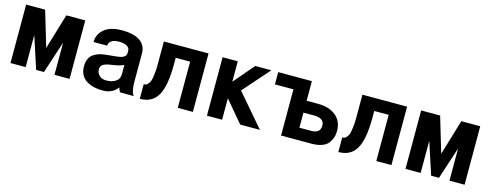

<svg xmlns="http://www.w3.org/2000/svg" viewBox="-24 -1114 4372 1713"><g transform="rotate(15 2162.0 -258.0)"><path d="M374 0H301.8L205.1 -296.9V0H64.9V-540H240.2L337.9 -212.9L436 -540H610.8V0H471.2V-296.9Z M1050.8 -377.9Q1050.8 -405.8 1023.7 -420.4Q996.6 -435.1 953.6 -435.1Q863.8 -435.1 856.9 -373H731.9Q731.9 -445.3 788.8 -492.7Q845.7 -540 953.6 -540Q1003.4 -540 1042.2 -531.5Q1081.1 -522.9 1105.7 -508.8Q1130.4 -494.6 1146.5 -474.6Q1162.6 -454.6 1169.2 -433.3Q1175.8 -412.1 1175.8 -388.2V-125Q1175.8 -94.2 1179 -70.1Q1182.1 -45.9 1186.3 -33.4Q1190.4 -21 1194.8 -12.7Q1199.2 -4.4 1202.1 -2L1205.6 0H1080.6Q1068.4 -6.8 1059.6 -41Q1010.3 23.9 923.8 23.9Q822.8 23.9 764.2 -18.1Q705.6 -60.1 705.6 -141.1Q705.6 -179.2 717.3 -207Q729 -234.9 749 -250.5Q769 -266.1 794.9 -275.9Q820.8 -285.6 849.6 -289.6Q878.4 -293.5 907 -295.9Q935.5 -298.3 961.4 -301Q987.3 -303.7 1007.3 -309.1Q1027.3 -314.5 1039.1 -326.7Q1050.8 -338.9 1050.8 -357.9ZM1050.8 -161.1V-247.1Q1030.3 -235.8 999.5 -228.8Q968.8 -221.7 942.9 -218.3Q917 -214.8 892.8 -208.5Q868.7 -202.1 854.7 -188.2Q840.8 -174.3 840.8 -150.9Q840.8 -116.7 865 -93.8Q889.2 -70.8 928.7 -70.8Q981 -70.8 1015.9 -93.5Q1050.8 -116.2 1050.8 -161.1Z M1336.9 -540H1749.5V0H1609.9V-426.8H1476.6V-366.2Q1476.6 -166 1425.8 -78.1Q1375 9.8 1261.7 9.8V-125Q1283.2 -125 1295.2 -136.2Q1307.1 -147.5 1317.9 -168.9Q1321.3 -175.8 1323.7 -187.5Q1326.2 -199.2 1328.6 -216.3Q1331.1 -233.4 1331.5 -237.8Q1336.9 -265.1 1336.9 -328.1Z M2019.5 -351.1 2181.6 -540H2329.6L2115.2 -295.9L2368.7 0H2186.5L2019.5 -198.2V0H1879.4V-540H2019.5Z M2812 -358.9Q2912.1 -358.9 2974.1 -308.6Q3036.1 -258.3 3036.1 -168Q3036.1 -134.8 3028.1 -110.4Q3020 -85.9 3002.9 -60.1Q2983.4 -30.8 2942.1 -15.4Q2900.9 0 2847.2 0H2564V-426.8H2393.1V-540H2704.1V-358.9ZM2897 -180.2Q2897 -215.3 2872.8 -232.2Q2848.6 -249 2808.1 -249H2704.1V-109.9H2813Q2897 -109.9 2897 -180.2Z M3170.9 -540H3583.5V0H3443.8V-426.8H3310.5V-366.2Q3310.5 -166 3259.8 -78.1Q3209 9.8 3095.7 9.8V-125Q3117.2 -125 3129.2 -136.2Q3141.1 -147.5 3151.9 -168.9Q3155.3 -175.8 3157.7 -187.5Q3160.2 -199.2 3162.6 -216.3Q3165 -233.4 3165.5 -237.8Q3170.9 -265.1 3170.9 -328.1Z M4022.5 0H3950.2L3853.5 -296.9V0H3713.4V-540H3888.7L3986.3 -212.9L4084.5 -540H4259.3V0H4119.6V-296.9Z"/></g></svg>

Font: Miedinger*
Style: Bold
Weight: 700
Version: Version 001.000